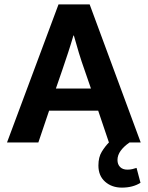

<svg xmlns="http://www.w3.org/2000/svg" viewBox="-20 -650 675 876"><path d="M247 -630H389L622 0H571Q545 18 530.5 38Q516 58 516 80Q516 100 528 112Q540 124 561 124Q574 124 584 121.5Q594 119 603 116L621 184Q586 206 536 206Q490 206 459.5 179Q429 152 429 105Q429 67 444.5 42Q460 17 477 0L428 -145H204L155 0H12ZM235 -246H395L366 -330Q352 -369 340 -408.5Q328 -448 317 -488H315Q304 -450 291 -410.5Q278 -371 264 -330Z"/></svg>

Font: Mukta Vaani
Style: Bold
Weight: 700
Designer: Noopur Datye, Girish Dalvi, Yashodeep Gholap, Pallavi Karambelkar
Foundry: Ek Type
Version: Version 2.538;PS 1.000;hotconv 16.6.51;makeotf.lib2.5.65220;